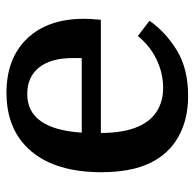

<svg xmlns="http://www.w3.org/2000/svg" viewBox="-24 -566 600 592"><g transform="rotate(-90 276.0 -270.0)"><path d="M511 -259H162Q162 -189 182 -143Q199 -105 229.5 -86Q260 -67 301 -67Q346 -67 388 -87Q430 -107 461 -145L508 -109Q473 -59 416.5 -24.5Q360 10 276 10Q204 10 151 -19.5Q98 -49 70 -106Q55 -137 48 -175Q41 -213 41 -257Q41 -397 105.5 -473.5Q170 -550 286 -550Q392 -550 453 -486.5Q514 -423 514 -311Q514 -300 513.5 -290.5Q513 -281 511 -259ZM282 -486Q174 -486 163 -318H393V-346Q393 -413 364 -449.5Q335 -486 282 -486Z"/></g></svg>

Font: Domine SemiBold
Style: Regular
Weight: 600
Designer: Pablo Impallari, Rodrigo Fuenzalida, Brenda Gallo
Foundry: Pablo Impallari, Rodrigo Fuenzalida, Brenda Gallo
Version: Version 2.000